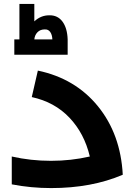

<svg xmlns="http://www.w3.org/2000/svg" viewBox="-20 -959 692 979"><path d="M325 -758V-680H53V-758H79V-939H155V-850Q188 -881 231 -881Q274 -882 298.5 -849Q323 -816 325 -758ZM155 -758H247Q246 -782 236 -796Q226 -810 208 -809Q185 -809 171 -794.5Q157 -780 155 -758ZM173 -599Q364 -559 479.5 -417Q595 -275 606 -68Q447 0 241 0Q138 0 40 -19V-161Q137 -139 240 -139Q342 -139 438 -161Q410 -279 334 -359Q258 -439 142 -464Z"/></svg>

Font: Montserrat-Arabic SemiBold
Style: Regular
Weight: 600
Designer: Mohamed Gaber
Foundry: Kief Type Foundry
Version: Version 5.008;PS 005.008;hotconv 1.0.88;makeotf.lib2.5.64775